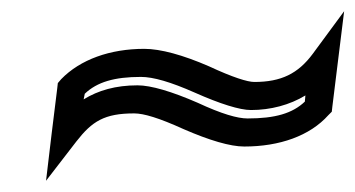

<svg xmlns="http://www.w3.org/2000/svg" viewBox="-20 -473 633 342"><path d="M219 -271C236 -271 263 -263 307 -243C353 -223 390 -212 415 -212C478 -212 532 -231 565 -268L571 -274L572 -283L582 -364L593 -453L537 -377C511 -342 481 -327 433 -327C421 -327 395 -335 352 -355C306 -375 266 -386 237 -386C176 -386 123 -367 89 -332L83 -325L82 -316L72 -235L62 -151L116 -221C144 -257 166 -271 219 -271ZM225 -321C186 -321 155 -312 129 -296L131 -306C153 -327 184 -336 231 -336C253 -336 284 -327 327 -308C372 -288 407 -277 427 -277C462 -277 496 -286 524 -303L523 -292C501 -271 470 -262 421 -262C403 -262 375 -270 332 -290C286 -310 249 -321 225 -321Z"/></svg>

Font: Gamestation Text Outline
Style: Italic
Weight: 400
Designer: Jonas Hecksher
Foundry: Jonas Hecksher, Playtypeª, e-types AS
Version: Version 1.003